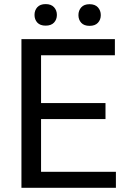

<svg xmlns="http://www.w3.org/2000/svg" viewBox="-20 -898 608 918"><path d="M484.4 -328.6H176.3V-76.7H534.2V0H82.5V-710.9H529.3V-633.8H176.3V-405.3H484.4ZM145 -826.7Q145 -848.6 158.4 -863.5Q171.9 -878.4 198.2 -878.4Q224.6 -878.4 238.3 -863.5Q252 -848.6 252 -826.7Q252 -804.7 238.3 -790Q224.6 -775.4 198.2 -775.4Q171.9 -775.4 158.4 -790Q145 -804.7 145 -826.7ZM355 -825.7Q355 -847.7 368.4 -862.8Q381.8 -877.9 408.2 -877.9Q434.6 -877.9 448.2 -862.8Q461.9 -847.7 461.9 -825.7Q461.9 -803.7 448.2 -789.1Q434.6 -774.4 408.2 -774.4Q381.8 -774.4 368.4 -789.1Q355 -803.7 355 -825.7Z"/></svg>

Font: APIMedia Roboto
Style: Regular
Weight: 400
Designer: Google
Version: Version 2.137; 2017